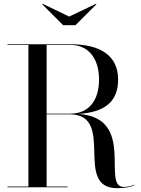

<svg xmlns="http://www.w3.org/2000/svg" viewBox="-20 -982 738 1007"><path d="M343 -895 204 -962 201 -960 311 -850H376L486 -960L483 -962ZM19.5 -3.5V0H334.5V-3.5H224.5V-382.5H344.5C590.5 -382.5 361.5 5 594.5 5C638.5 5 668.5 -2 684.5 -11L683 -13.5C669 -6.5 650 -1.5 629 -1.5C510 -1.5 696.5 -365 391 -384.5C526 -393 599.5 -446 599.5 -564.5C599.5 -694.5 500.5 -750 349.5 -750H19.5V-746.5H129V-3.5ZM349.5 -746.5C445.5 -746.5 499.5 -673.5 499.5 -564.5C499.5 -455.5 445.5 -386 349.5 -386H224.5V-746.5Z"/></svg>

Font: Bodoni* 48pt
Style: Regular
Weight: 400
Version: Version 2.3